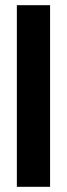

<svg xmlns="http://www.w3.org/2000/svg" viewBox="-20 -720 259 740"><path d="M45 0V-700H173V0Z"/></svg>

Font: Rethink Sans
Style: Bold
Weight: 700
Designer: The Rethink Sans project authors (Hans Thiessen). DM Sans designed by Colophon Foundry.
Foundry: Rethink Communications LLC
Version: Version 1.001